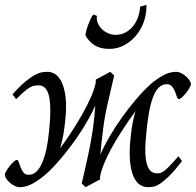

<svg xmlns="http://www.w3.org/2000/svg" viewBox="-20 -754 810 794"><path d="M452.1 -441.9Q438.5 -382.8 425.8 -328.1Q413.1 -273.4 406.7 -222.7Q402.3 -187 399.4 -160.9Q396.5 -134.8 395 -114.3Q410.2 -149.9 433.8 -190.4Q457.5 -231 485.4 -269.8Q513.2 -308.6 542.2 -342.8Q571.3 -377 597.2 -400.4L602.5 -405.8Q605.5 -408.7 608.9 -411.1Q625.5 -424.3 639.2 -433.1Q652.8 -441.9 664.8 -447.3Q676.8 -452.6 687.7 -454.8Q698.7 -457 710 -457Q718.3 -457 728.8 -451.9Q739.3 -446.8 748.3 -439Q757.3 -431.2 763.4 -422.1Q769.5 -413.1 769.5 -405.3Q769.5 -400.4 763.7 -390.4Q757.8 -380.4 749.8 -370.1Q741.7 -359.9 733.2 -352.1Q724.6 -344.2 719.7 -344.2Q714.4 -344.2 711.4 -354Q708.5 -363.8 703.9 -375.2Q699.2 -386.7 691.7 -396.2Q684.1 -405.8 669.4 -405.8Q651.4 -405.8 637.5 -392.8Q623.5 -379.9 612.8 -352.1Q602.1 -324.2 594.7 -280.5Q587.4 -236.8 582.5 -174.8Q577.1 -109.4 587.9 -73.5Q598.6 -37.6 629.4 -37.1Q636.7 -37.1 643.3 -38.8Q649.9 -40.5 659.4 -47.6Q668.9 -54.7 682.6 -68.8Q696.3 -83 717.8 -107.9Q721.7 -102.5 726.1 -97.2Q730.5 -91.8 732.9 -87.9Q702.6 -48.8 680.9 -27.3Q659.2 -5.9 643.1 4.9Q627 15.6 615 17.8Q603 20 591.3 20Q576.7 20 562 12.2Q547.4 4.4 536.4 -15.4Q525.4 -35.2 519.8 -69.6Q514.2 -104 517.6 -157.2Q520 -189.5 525.1 -225.1Q530.3 -260.7 540.5 -294.4Q526.9 -276.4 511.5 -253.9Q496.1 -231.4 480.5 -207Q464.8 -182.6 450.2 -157.2Q435.5 -131.8 423.8 -107.4Q412.1 -83 404.1 -61Q396 -39.1 393.6 -22V-17.1Q393.6 -14.6 394 -12.2L334 20L317.9 4.9Q323.7 -21 331.1 -52.2Q338.4 -83.5 345.2 -116Q352.1 -148.4 357.7 -180.7Q363.3 -212.9 366.7 -240.2Q369.1 -260.7 371.1 -280Q373 -299.3 374 -317.9Q363.3 -293 348.4 -266.1Q333.5 -239.3 316.2 -212.2Q298.8 -185.1 279.3 -158.7Q259.8 -132.3 240.2 -108.6Q220.7 -85 201.7 -64.7Q182.6 -44.4 165.5 -29.8L160.6 -25.9Q144 -12.7 130.4 -3.9Q116.7 4.9 104.7 10.3Q92.8 15.6 81.8 17.8Q70.8 20 59.6 20Q51.3 20 40.8 14.9Q30.3 9.8 21.2 2Q12.2 -5.9 6.1 -14.9Q0 -23.9 0 -31.7Q0 -36.6 5.9 -46.6Q11.7 -56.6 19.8 -66.9Q27.8 -77.1 36.4 -85Q44.9 -92.8 49.8 -92.8Q54.7 -92.8 57.9 -82.8Q61 -72.8 65.7 -61Q70.3 -49.3 77.9 -39.8Q85.4 -30.3 100.1 -31.2Q120.1 -31.7 135 -48.8Q149.9 -65.9 160.6 -96.7Q171.4 -127.4 177.7 -169.7Q184.1 -211.9 187 -262.2Q189 -294.9 187.5 -320.6Q186 -346.2 180.7 -364Q175.3 -381.8 165.3 -391.4Q155.3 -400.9 140.1 -400.9Q130.4 -400.9 122.3 -399.7Q114.3 -398.4 104.2 -392.8Q94.2 -387.2 80.6 -375.7Q66.9 -364.3 46.9 -343.8Q43 -349.1 38.6 -354.5Q34.2 -359.9 31.7 -363.8Q62 -397.9 85 -416.7Q107.9 -435.5 125.2 -444.6Q142.6 -453.6 155.3 -455.3Q168 -457 178.2 -457Q190.9 -457 205.3 -449.2Q219.7 -441.4 231.2 -421.6Q242.7 -401.9 249 -367.4Q255.4 -333 252 -279.8Q249.5 -246.6 244.1 -210.7Q238.8 -174.8 228.5 -140.6Q248.5 -167.5 272.7 -203.9Q296.9 -240.2 318.8 -278.8Q340.8 -317.4 356.7 -353.8Q372.6 -390.1 376.5 -416.5Q376 -418.9 376 -420.4V-424.8L436 -457ZM585.4 -733.9Q586.9 -701.7 576.4 -668.9Q565.9 -636.2 545.4 -610.4Q524.9 -584.5 495.8 -568.1Q466.8 -551.8 432.1 -551.8Q395.5 -551.8 371.8 -566.4Q348.1 -581.1 333.5 -607.4Q333.5 -613.3 336.4 -625.2Q339.4 -637.2 344.2 -650.4Q349.1 -663.6 354.7 -675.5Q360.4 -687.5 365.7 -693.8L380.9 -688.5Q378.4 -673.3 384.3 -659.2Q390.1 -645 401.1 -634Q412.1 -623 427 -616.5Q441.9 -609.9 457.5 -609.9Q480.5 -609.9 498.8 -619.6Q517.1 -629.4 530.3 -645.8Q543.5 -662.1 550.8 -683.1Q558.1 -704.1 559.6 -726.6Z"/></svg>

Font: Gentium Plus CyrE
Style: Italic
Weight: 400
Italic angle: -8°
Designer: J. Victor Gaultney, Annie Olsen, Iska Routamaa, Becca Hirsbrunner
Foundry: SIL International
Version: Version 5.000